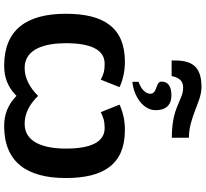

<svg xmlns="http://www.w3.org/2000/svg" viewBox="-52 -902 965 900"><g transform="rotate(90 430.0 -452.5)"><path d="M590 -556C547 -556 509 -548 471 -531L506 -443C532 -455 547 -461 581 -461C647 -461 677 -395 677 -279C677 -180 650 -86 561 -86C514 -86 471 -107 430 -149C389 -108 345 -86 299 -86C210 -86 183 -180 183 -279C183 -395 213 -461 279 -461C314 -461 325 -457 354 -443L389 -531C354 -547 314 -556 270 -556C109 -556 45 -456 45 -279C45 -95 120 10 289 10C343 10 387 -7 425 -43L430 -48L435 -43C474 -7 518 10 571 10C740 10 815 -96 815 -279C815 -456 751 -556 590 -556ZM264 -775H337C343 -804 355 -829 391 -829C399 -829 409 -828 417 -826C426 -824 446 -815 478 -802C520 -784 568 -776 626 -776V-856C576 -856 533 -872 496 -886C462 -898 428 -915 389 -915C302 -915 264 -880 264 -792ZM363 -728C363 -715 373 -710 387 -705C395 -702 420 -696 420 -676C420 -646 387 -628 364 -620V-591C429 -597 497 -640 497 -700C497 -748 473 -774 427 -774C388 -774 363 -760 363 -728Z"/></g></svg>

Font: Passageway
Style: Light
Weight: 700
Foundry: Ascender Corporation
Version: Version 1.11